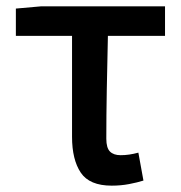

<svg xmlns="http://www.w3.org/2000/svg" viewBox="-20 -571 569 605"><path d="M332 14Q262 14 234.5 -27Q207 -68 207 -140V-458H30V-544L109 -551H500V-458H320Q318 -372 316.5 -289Q315 -206 315 -134Q315 -105 326.5 -93.5Q338 -82 360 -82Q374 -82 387.5 -84Q401 -86 416 -90L432 -2Q413 4 387 9Q361 14 332 14Z"/></svg>

Font: Source Han Sans TC Medium
Style: Regular
Weight: 500
Designer: Ryoko NISHIZUKA Ë•øÂ°öÊ∂ºÂ≠ê (kana, bopomofo & ideographs); Paul D. Hunt (Latin, Greek & Cyrillic); Sandoll Communicatio
Foundry: Adobe
Version: Version 2.004;hotconv 1.0.118;makeotfexe 2.5.65603